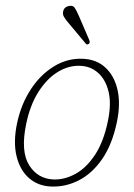

<svg xmlns="http://www.w3.org/2000/svg" viewBox="-20 -654 474 681"><path d="M274 -445.5Q322.5 -443.5 354 -414.2Q385.5 -385 396.8 -335.5Q408 -286 395 -223Q378.5 -142.5 342.8 -90.5Q307 -38.5 259.2 -14.2Q211.5 10 160 7.5Q115 5.5 83 -22.2Q51 -50 38.8 -99.8Q26.5 -149.5 40.5 -217Q55 -285 89.5 -337.5Q124 -390 172 -419Q220 -448 274 -445.5ZM169.5 -17.5Q208.5 -16 247.5 -37.2Q286.5 -58.5 317.2 -105.2Q348 -152 363 -226Q375.5 -287 364.8 -330Q354 -373 327.2 -396.2Q300.5 -419.5 264.5 -420.5Q223.5 -422.5 184.5 -398.5Q145.5 -374.5 115.8 -327.2Q86 -280 72.5 -212.5Q53 -117.5 83 -68.8Q113 -20 169.5 -17.5ZM258.5 -600.5 297 -511Q298 -508 298.2 -504.5Q298.5 -501 295 -498.5Q288.5 -494 284.5 -499L220.5 -575.5Q213 -584.5 207.8 -592.8Q202.5 -601 203.5 -609.5Q205 -629.5 226 -633Q238.5 -635.5 244.8 -626.5Q251 -617.5 258.5 -600.5Z"/></svg>

Font: Fraunces 72pt SuperSoft Thin
Style: Italic
Weight: 100
Italic angle: -16°
Version: Version 1.000;[b76b70a41]